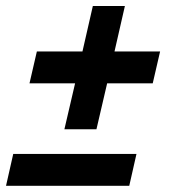

<svg xmlns="http://www.w3.org/2000/svg" viewBox="-31 -610 580 638"><path d="M183 -180.5 218.5 -333H67L91.5 -439H243L277.5 -590H384L349.5 -439H501L476.5 -333H325L289.5 -180.5ZM-11 7.5 13 -98.5H422.5L398.5 7.5Z"/></svg>

Font: Besley* Condensed Fatface
Style: Italic
Weight: 900
Width: 3
Italic angle: -13°
Designer: Owen Earl
Foundry: indestructible type*
Version: Version 3.000; ttfautohint (v1.8.3)